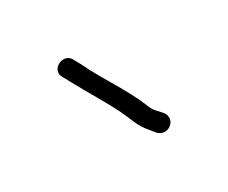

<svg xmlns="http://www.w3.org/2000/svg" viewBox="-42 -740 301 253"><g transform="rotate(-20 108.0 -614.0)"><path d="M162 -570 153 -577C149 -580.3 146 -584 144 -588C126.5 -615.9 101.1 -639.8 82 -667L74 -677C63.4 -690.3 40.9 -673.4 53 -660L61 -650C76.1 -630.6 95.2 -609.8 109.5 -590C119.2 -576.5 123.3 -566.2 136 -556L144 -549C158.3 -538.6 175.6 -557.7 162 -570Z"/></g></svg>

Font: Take Off
Style: Regular, Eh
Weight: 400
Foundry: Cannot Into Space Fonts
Version: Version 0.89